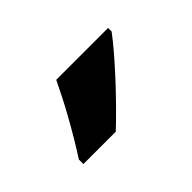

<svg xmlns="http://www.w3.org/2000/svg" viewBox="-39 -881 390 390"><g transform="rotate(-45 155.5 -686.0)"><path d="M271 -756V-766H122C101 -722 74 -672 40 -619V-606H133C179 -649 244 -719 271 -756Z"/></g></svg>

Font: Noto Sans Lao Looped ExtraCondensed
Style: Bold
Weight: 700
Width: 2
Designer: Mark Frömberg, Ben Mitchell
Foundry: The Fontpad Ltd
Version: Version 1.002